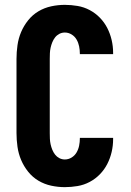

<svg xmlns="http://www.w3.org/2000/svg" viewBox="-20 -763 540 791"><path d="M247 8Q219 8 191 2Q163 -4 138.5 -18.5Q114 -33 96 -55.5Q78 -78 67 -104Q56 -130 52 -158.5Q48 -187 48 -215V-520Q48 -548 52 -576.5Q56 -605 67 -631Q78 -657 96 -679.5Q114 -702 138.5 -716.5Q163 -731 191 -737Q219 -743 247 -743Q273 -743 299.5 -738.5Q326 -734 349.5 -721.5Q373 -709 391.5 -690Q410 -671 422 -647.5Q434 -624 440 -598Q446 -572 446 -546V-540H309V-542Q309 -557 306 -572Q303 -587 295.5 -600Q288 -613 275 -621Q262 -629 247 -629Q235 -629 224.5 -623.5Q214 -618 207 -609Q200 -600 195.5 -589Q191 -578 188.5 -566.5Q186 -555 185.5 -543.5Q185 -532 185 -520V-215Q185 -203 185.5 -191.5Q186 -180 188.5 -168.5Q191 -157 195.5 -146Q200 -135 207 -126Q214 -117 224.5 -111.5Q235 -106 247 -106Q262 -106 275 -114Q288 -122 295.5 -135Q303 -148 306 -163Q309 -178 309 -193V-195H446V-189Q446 -163 440 -137Q434 -111 422 -87.5Q410 -64 391.5 -45Q373 -26 349.5 -13.5Q326 -1 299.5 3.5Q273 8 247 8Z"/></svg>

Font: Iosevka Heavy
Style: Regular
Weight: 900
Monospace: yes
Designer: Belleve Invis
Foundry: Belleve Invis
Version: Version 32.5.0; ttfautohint (v1.8.4)